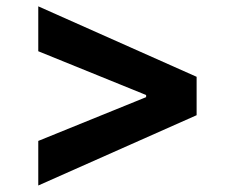

<svg xmlns="http://www.w3.org/2000/svg" viewBox="-20 -592 719 603"><path d="M100.2 -9.4V-149.4L443.6 -288.8L438.9 -281.8V-299.2L443.6 -291.7L100.2 -431.1V-572.1L597.5 -350.8V-230.2Z"/></svg>

Font: Raveo Variable
Style: Regular
Weight: 400
Designer: Jakub Foglar, Rasmus Andersson (Inter)
Foundry: Jakubfoglar.com
Version: Version 1.000;Glyphs 3.2.3 (3260)